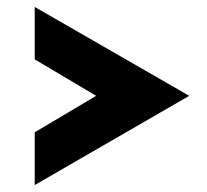

<svg xmlns="http://www.w3.org/2000/svg" viewBox="-20 -519 595 553"><path d="M80 -138 257 -243 80 -348V-499L525 -243L80 14Z"/></svg>

Font: Josefin Sans Thin
Style: Bold
Weight: 700
Version: Version 2.000